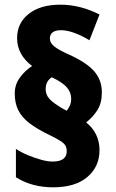

<svg xmlns="http://www.w3.org/2000/svg" viewBox="-20 -784 497 820"><path d="M43 -385Q43 -422 64 -451.5Q85 -481 117 -502Q53 -551 53 -621Q53 -686 103 -725Q153 -764 237 -764Q282 -764 324 -753Q366 -742 405 -722L362 -612Q331 -631 299 -643Q267 -655 241 -655Q193 -655 193 -619Q193 -601 211.5 -586Q230 -571 270 -553Q347 -519 381 -481Q415 -443 415 -390Q415 -345 397 -315.5Q379 -286 348 -261Q375 -240 390 -210Q405 -180 405 -143Q405 -72 353 -28Q301 16 207 16Q116 16 48 -27V-148Q71 -133 100 -121Q129 -109 156.5 -101.5Q184 -94 204 -94Q265 -94 265 -138Q265 -151 260 -161Q255 -171 239 -181.5Q223 -192 190 -208Q140 -232 107.5 -256.5Q75 -281 59 -311.5Q43 -342 43 -385ZM175 -403Q175 -380 190.5 -362.5Q206 -345 243 -323L265 -311Q273 -321 278.5 -333.5Q284 -346 284 -362Q284 -390 265 -411.5Q246 -433 201 -454Q175 -437 175 -403Z"/></svg>

Font: Noto Sans Bengali Condensed Black
Style: Regular
Weight: 900
Width: 3
Designer: Joana Ranito - Universal Thirst; Jelle Bosma - Monotype Design Team
Foundry: Universal Thirst ehf.
Version: Version 3.000; ttfautohint (v1.8.4.7-5d5b)